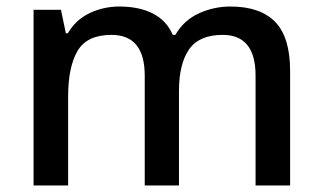

<svg xmlns="http://www.w3.org/2000/svg" viewBox="-20 -569 989 589"><path d="M687 -549Q778 -549 824 -502Q870 -455 870 -351V0H764V-337Q764 -462 663 -462Q591 -462 560 -417.5Q529 -373 529 -289V0H424V-337Q424 -462 322 -462Q247 -462 218 -413Q189 -364 189 -272V0H83V-539H167L182 -467H188Q213 -509 255.5 -529Q298 -549 346 -549Q407 -549 449 -527.5Q491 -506 510 -462H518Q544 -507 590 -528Q636 -549 687 -549Z"/></svg>

Font: Noto Sans Tangsa Medium
Style: Regular
Weight: 500
Version: Version 1.504